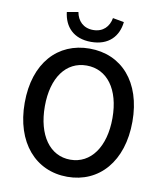

<svg xmlns="http://www.w3.org/2000/svg" viewBox="-101 -1031 956 1127"><g transform="rotate(10 377.0 -468.0)"><path d="M377 14C567 14 698 -134 698 -371C698 -608 567 -750 377 -750C188 -750 56 -609 56 -371C56 -134 188 14 377 14ZM377 -88C255 -88 176 -199 176 -371C176 -543 255 -649 377 -649C499 -649 579 -543 579 -371C579 -199 499 -88 377 -88ZM377 -790C483 -790 538 -853 547 -938L480 -950C471 -899 437 -861 377 -861C318 -861 283 -899 274 -950L207 -938C217 -853 271 -790 377 -790Z"/></g></svg>

Font: GenYoGothic2 TW M
Style: Regular
Weight: 500
Version: Version 2.100;PS 2.1;hotconv 16.6.51;makeotf.lib2.5.65220 DE